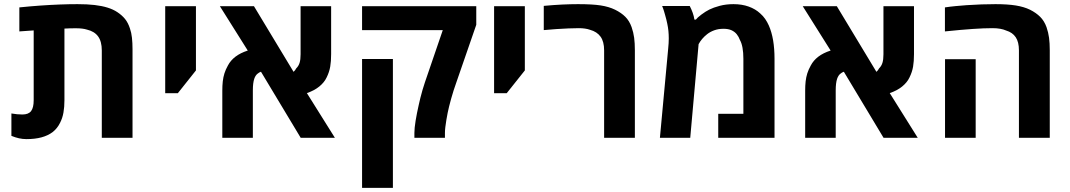

<svg xmlns="http://www.w3.org/2000/svg" viewBox="-20 -661 5131 921"><path d="M106.9 6.3Q88.9 6.3 71.3 2.4Q53.7 -1.5 34.7 -9.3V-116.7Q62.5 -111.8 87.4 -111.8Q116.7 -111.8 129.2 -128.2Q141.6 -144.5 141.6 -180.2V-515.1Q124.5 -514.2 107.2 -512.7Q89.8 -511.2 72.8 -510.3V-625.5Q125.5 -630.9 173.8 -634.3Q222.2 -637.7 266.6 -639.4Q311 -641.1 351.6 -641.1Q398.4 -641.1 433.8 -637Q469.2 -632.8 495.8 -624.5Q522.5 -616.2 542.5 -603Q565.4 -587.9 580.1 -569.6Q594.7 -551.3 603.5 -523.9Q610.4 -504.4 613 -479.7Q615.7 -455.1 615.7 -424.8V0H468.3V-418.9Q468.3 -462.4 450.4 -486.6Q432.6 -510.7 397 -519Q376.5 -525.4 344.7 -525.4Q330.1 -525.4 316.2 -525.1Q302.2 -524.9 289.1 -523.9V-180.2Q289.1 -147.5 284.4 -121.1Q279.8 -94.7 268.1 -71.8Q254.9 -44.9 232.4 -27.3Q210.4 -10.7 179.2 -2.2Q147.9 6.3 106.9 6.3Z M772.5 -213.9V-631.3H919.9V-323.2L833 -213.9Z M1046.4 0V-226.6Q1046.4 -250.5 1048.6 -270.5Q1050.8 -290.5 1056.6 -309.1Q1062.5 -327.6 1073.2 -346.7Q1085.9 -371.1 1109.6 -389.2Q1133.3 -407.2 1168.5 -418.5L1034.7 -631.3H1198.2L1388.2 -316.4Q1392.1 -319.8 1395.3 -324Q1398.4 -328.1 1400.9 -333Q1412.1 -343.8 1417 -359.4Q1421.9 -375 1421.9 -400.4V-631.3H1568.4V-401.4Q1568.4 -366.7 1564 -341.1Q1559.6 -315.4 1546.9 -289.6Q1535.6 -265.6 1511.7 -246.1Q1487.8 -226.6 1452.1 -214.4L1586.4 0H1422.4L1231.9 -316.9Q1223.6 -314.5 1214.4 -306.6Q1205.1 -298.8 1199.7 -283.2Q1192.9 -263.2 1192.9 -227.5V0Z M1967.8 0Q1967.8 -5.9 1967.8 -11.7Q1967.8 -17.6 1967.8 -23.4Q1967.8 -45.9 1973.6 -81.8Q1979.5 -117.7 1988.3 -156.2Q1991.7 -171.9 1996.3 -190.7Q2001 -209.5 2006.6 -229Q2012.2 -248.5 2018.1 -265.6L2104 -516.6H1716.8V-631.3H2264.6V-542L2168 -262.7Q2162.1 -247.1 2155.8 -226.8Q2149.4 -206.5 2143.8 -186.5Q2138.2 -166.5 2134.3 -150.4Q2130.9 -136.7 2127.4 -119.9Q2124 -103 2121.1 -85.2Q2118.2 -67.4 2116.2 -51.3Q2114.3 -35.2 2114.3 -23.4V0ZM1716.8 240.2V-377.9H1864.7V240.2Z M2350.1 -213.9V-631.3H2497.6V-323.2L2410.6 -213.9Z M2877.9 0V-419.4Q2877.9 -461.4 2860.8 -485.1Q2843.8 -508.8 2810.1 -518.1Q2799.3 -522 2785.9 -523.9Q2772.5 -525.9 2756.8 -525.9Q2734.9 -525.9 2706.8 -524.7Q2678.7 -523.4 2648.4 -521.5Q2618.2 -519.5 2588.4 -516.6V-632.8Q2635.7 -637.2 2676.8 -639.2Q2717.8 -641.1 2752.4 -641.1Q2821.8 -641.1 2861.3 -635Q2900.9 -628.9 2930.7 -614.3Q2960.4 -599.6 2979.7 -580.3Q2999 -561 3009.8 -530.8Q3018.6 -505.4 3022 -479.7Q3025.4 -454.1 3025.4 -419.4V0Z M3145.5 0 3185.1 -426.8Q3186.5 -441.9 3187.3 -453.6Q3188 -465.3 3188 -476.6Q3188 -495.1 3186.3 -512.5Q3184.6 -529.8 3180.7 -547.9Q3179.2 -556.6 3176.3 -567.4Q3173.3 -578.1 3170.4 -589.1Q3167.5 -600.1 3165 -607.9Q3163.1 -614.3 3160.9 -620.1Q3158.7 -626 3156.2 -632.3H3288.6Q3296.9 -616.2 3302.7 -599.9Q3308.6 -583.5 3311 -566.9H3317.9Q3324.7 -576.2 3344.5 -591.1Q3364.3 -606 3382.8 -615.2Q3402.3 -625 3432.6 -633.1Q3462.9 -641.1 3498.5 -641.1Q3539.1 -641.1 3571.5 -629.4Q3604 -617.7 3626.5 -596.7Q3640.6 -584.5 3650.6 -569.8Q3660.6 -555.2 3668 -538.6Q3681.6 -507.8 3688.5 -467.8Q3695.3 -427.7 3695.3 -378.9V0H3425.3V-115.2H3545.9V-378.9Q3545.9 -409.2 3541.7 -431.9Q3537.6 -454.6 3529.3 -469.2Q3523.9 -484.4 3514.2 -496.6Q3504.4 -508.8 3489 -515.9Q3473.6 -522.9 3450.7 -522.9Q3425.8 -522.9 3406 -515.6Q3386.2 -508.3 3372.1 -497.1Q3358.4 -486.3 3348.1 -474.1Q3337.9 -461.9 3331.1 -449.2L3291 0Z M3842.3 0V-226.6Q3842.3 -250.5 3844.5 -270.5Q3846.7 -290.5 3852.5 -309.1Q3858.4 -327.6 3869.1 -346.7Q3881.8 -371.1 3905.5 -389.2Q3929.2 -407.2 3964.4 -418.5L3830.6 -631.3H3994.1L4184.1 -316.4Q4188 -319.8 4191.2 -324Q4194.3 -328.1 4196.8 -333Q4208 -343.8 4212.9 -359.4Q4217.8 -375 4217.8 -400.4V-631.3H4364.3V-401.4Q4364.3 -366.7 4359.9 -341.1Q4355.5 -315.4 4342.8 -289.6Q4331.5 -265.6 4307.6 -246.1Q4283.7 -226.6 4248 -214.4L4382.3 0H4218.3L4027.8 -316.9Q4019.5 -314.5 4010.3 -306.6Q4001 -298.8 3995.6 -283.2Q3988.8 -263.2 3988.8 -227.5V0Z M4867.7 0V-419.4Q4867.7 -459.5 4852.3 -482.4Q4836.9 -505.4 4806.2 -514.6Q4794.4 -520 4778.1 -522.9Q4761.7 -525.9 4741.2 -525.9Q4700.7 -525.9 4647 -522.2Q4593.3 -518.6 4512.7 -510.3V-625.5Q4538.6 -629.4 4564.5 -631.8Q4590.3 -634.3 4616.7 -636.2Q4653.3 -638.7 4688 -639.9Q4722.7 -641.1 4755.4 -641.1Q4812.5 -641.1 4852.3 -634.8Q4892.1 -628.4 4920.9 -614.3Q4950.2 -599.6 4969.7 -580.1Q4989.3 -560.5 5000 -530.8Q5008.8 -505.4 5012.2 -479.7Q5015.6 -454.1 5015.6 -419.4V0ZM4513.2 0V-377H4660.2V0Z"/></svg>

Font: Wonky
Style: Regular
Weight: 400
Designer: Monotype Design Team
Foundry: Monotype Imaging Inc.
Version: Version 3.000